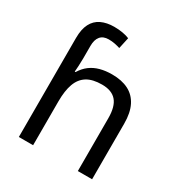

<svg xmlns="http://www.w3.org/2000/svg" viewBox="-177 -895 971 1026"><g transform="rotate(30 308.5 -382.5)"><path d="M85 -611Q85 -665 102.5 -699Q120 -733 153.5 -749Q187 -765 233 -765Q262 -765 286.5 -760.5Q311 -756 327 -749L312 -680Q296 -685 278.5 -688.5Q261 -692 241 -692Q207 -692 190 -671.5Q173 -651 173 -613V-535Q173 -513 171.5 -488Q170 -463 169 -452H174Q193 -483 218.5 -502Q244 -521 277 -530Q310 -539 350 -539Q410 -539 451.5 -518Q493 -497 515 -453.5Q537 -410 537 -343V0H449V-326Q449 -398 420 -431.5Q391 -465 331 -465Q273 -465 238.5 -443.5Q204 -422 188.5 -379Q173 -336 173 -271V0H85Z"/></g></svg>

Font: hex115
Style: Regular
Weight: 400
Designer: Monotype Design Team
Foundry: Monotype Imaging Inc.
Version: Version 2.013